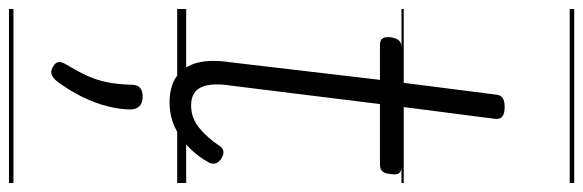

<svg xmlns="http://www.w3.org/2000/svg" viewBox="-456 -469 1300 428"><g transform="rotate(90 194.0 -255.0)"><path d="M208 17Q173 17 150.5 1.5Q128 -14 120 -44.5Q112 -75 119 -120L158 -452H80Q69 -452 65.5 -458Q62 -464 63 -476Q65 -488 70 -494Q75 -500 85 -500H164L191 -711Q192 -721 198.5 -725.5Q205 -730 218 -730Q233 -730 239.5 -725Q246 -720 245 -709L218 -500H352Q363 -500 366.5 -494Q370 -488 368 -476Q367 -463 362 -457.5Q357 -452 346 -452H212L171 -121Q164 -76 174.5 -53.5Q185 -31 215 -31Q243 -31 265 -49Q287 -67 305 -94Q310 -102 317.5 -103Q325 -104 334 -98Q343 -92 344.5 -84.5Q346 -77 342 -70Q328 -45 308 -25.5Q288 -6 263 5.5Q238 17 208 17ZM129 277Q120 272 118.5 265.5Q117 259 124 247Q139 222 148.5 201.5Q158 181 163 157.5Q168 134 169 101Q169 89 175.5 83Q182 77 195 77Q210 77 217 84.5Q224 92 224 104Q224 127 217 155Q210 183 196 211.5Q182 240 162 267Q155 276 147 279.5Q139 283 129 277ZM0 365H388V375H0ZM0 -20H388V0H0ZM0 -505H388V-500H0ZM0 -885H388V-875H0Z"/></g></svg>

Font: Playwrite GB J Guides
Style: Italic
Weight: 400
Italic angle: -7.01216°
Designer: Veronika Burian, José Scaglione
Foundry: TypeTogether
Version: Version 1.003